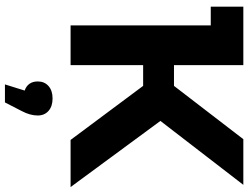

<svg xmlns="http://www.w3.org/2000/svg" viewBox="-134 -606 1006 778"><g transform="rotate(90 369.0 -217.0)"><path d="M738 0H547L328 -294H244V0H83V-568H7V-700H244V-419H328L544 -700H729L470 -364ZM448 133Q448 164 430 198L395 266H322L347 186Q329 180 319.5 166.5Q310 153 310 133Q310 106 328.5 89.5Q347 73 379 73Q411 73 429.5 89.5Q448 106 448 133Z"/></g></svg>

Font: mBank
Style: Bold
Weight: 700
Designer: Julieta Ulanovsky
Foundry: Julieta Ulanovsky
Version: Version 7.200